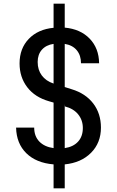

<svg xmlns="http://www.w3.org/2000/svg" viewBox="-20 -890 640 1050"><path d="M273 140V9Q178 1 124 -52Q70 -105 68 -192H167Q167 -145 195 -116Q223 -87 273 -80V-329L249 -336Q171 -358 129 -413Q87 -468 87 -543Q87 -625 137.5 -677.5Q188 -730 273 -738V-870H334V-739Q420 -731 470.5 -678.5Q521 -626 522 -544H423Q423 -587 400 -615Q377 -643 334 -650V-414L372 -402Q448 -379 490 -324Q532 -269 532 -192Q532 -109 478 -54.5Q424 0 334 9V140ZM186 -551Q186 -508 208.5 -477.5Q231 -447 273 -433V-650Q232 -644 209 -618Q186 -592 186 -551ZM334 -80Q381 -87 407 -115.5Q433 -144 433 -190Q433 -233 407.5 -264.5Q382 -296 335 -308L334 -321Z"/></svg>

Font: JetBrainsMono NFM Medium
Style: Regular
Weight: 500
Monospace: yes
Designer: Philipp Nurullin, Konstantin Bulenkov
Foundry: JetBrains
Version: Version 2.304; ttfautohint (v1.8.4.7-5d5b);Nerd Fonts 3.3.0